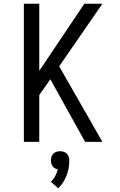

<svg xmlns="http://www.w3.org/2000/svg" viewBox="-20 -755 640 1022"><path d="M525 0H433L248 -333L189 -249V0H107V-735H189V-378L429 -735H525L295 -402ZM290 247 251 213Q265 199 274 182Q283 165 288 146Q280 145 272.5 141Q265 137 260 130Q255 123 253 115Q251 107 251 99Q251 89 254 79.5Q257 70 264 63Q271 56 280.5 53Q290 50 300 50Q310 50 319.5 53Q329 56 336 63Q343 70 346 79.5Q349 89 349 99Q349 119 345.5 139.5Q342 160 334.5 179Q327 198 316 215.5Q305 233 290 247Z"/></svg>

Font: Iosevka Extended
Style: Regular
Weight: 400
Width: 7
Monospace: yes
Designer: Belleve Invis
Foundry: Belleve Invis
Version: Version 32.5.0; ttfautohint (v1.8.4)